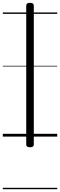

<svg xmlns="http://www.w3.org/2000/svg" viewBox="-20 -974 428 1369"><path d="M194 76Q167 76 167 57V-934Q167 -954 194 -954Q221 -954 221 -934V57Q221 76 194 76ZM0 365H388V375H0ZM0 -20H388V0H0ZM0 -505H388V-500H0ZM0 -885H388V-875H0Z"/></svg>

Font: Playwrite GB S Guides
Style: Regular
Weight: 400
Designer: Veronika Burian, José Scaglione
Foundry: TypeTogether
Version: Version 1.003